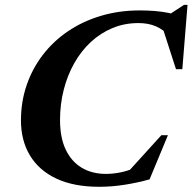

<svg xmlns="http://www.w3.org/2000/svg" viewBox="-20 -740 776 774"><path d="M525 -64 487 -37 630.5 -195H657L583 -17Q537 -4 484.5 4.5Q432 13 380.5 13Q277 13 206.8 -20.2Q136.5 -53.5 100.5 -113.8Q64.5 -174 64.5 -254.5Q64.5 -330 87.5 -397Q110.5 -464 153 -519.2Q195.5 -574.5 254.8 -614.5Q314 -654.5 387 -676.2Q460 -698 543.5 -698Q574 -698 602.8 -695.8Q631.5 -693.5 659.5 -688Q687.5 -682.5 715.5 -672.5L641.5 -668L722 -720.5H736L715 -461H689.5L630 -645L668 -590.5Q638.5 -621 608.2 -634Q578 -647 538 -647Q482 -647 433.8 -627Q385.5 -607 346.5 -571Q307.5 -535 279.8 -486Q252 -437 237 -378.5Q222 -320 222 -256Q222 -185 245 -136.8Q268 -88.5 309.5 -63.8Q351 -39 406.5 -39Q435 -39 464.5 -44.8Q494 -50.5 525 -64Z"/></svg>

Font: Newsreader 36pt
Style: Bold Italic
Weight: 700
Italic angle: -17°
Designer: Hugues Gentile
Foundry: Production Type
Version: Version 1.003